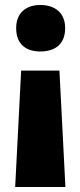

<svg xmlns="http://www.w3.org/2000/svg" viewBox="-20 -583 323 772"><path d="M242 -470C242 -533 199 -563 142 -563C87 -563 45 -533 45 -470C45 -404 86 -376 142 -376C200 -376 242 -404 242 -470ZM65 -299 41 169H243L219 -299Z"/></svg>

Font: Noto Sans Thai Looped SemiCondensed Black
Style: Regular
Weight: 900
Width: 4
Designer: Sasikarn Vongin, Ben Mitchell
Foundry: The Fontpad Ltd
Version: Version 1.001